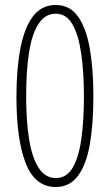

<svg xmlns="http://www.w3.org/2000/svg" viewBox="-20 -744 441 771"><path d="M355 -358Q355 -248 341 -166Q327 -84 293.5 -38.5Q260 7 204 7Q121 7 83.5 -88Q46 -183 46 -355Q46 -467 62 -550Q78 -633 112.5 -678.5Q147 -724 204 -724Q260 -724 293 -678Q326 -632 340.5 -549.5Q355 -467 355 -358ZM85 -358Q85 -258 97 -184Q109 -110 135.5 -69.5Q162 -29 204 -29Q247 -29 271.5 -70Q296 -111 306.5 -185Q317 -259 317 -357Q317 -455 306 -530Q295 -605 270.5 -647Q246 -689 204 -689Q161 -689 134.5 -648Q108 -607 96.5 -532.5Q85 -458 85 -358Z"/></svg>

Font: Noto Sans Lao Looped ExtraCondensed ExtraLight
Style: Regular
Weight: 200
Width: 2
Designer: Mark Frömberg, Ben Mitchell
Foundry: The Fontpad Ltd
Version: Version 1.002; ttfautohint (v1.8.4.7-5d5b)